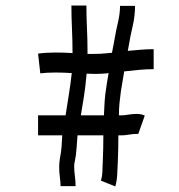

<svg xmlns="http://www.w3.org/2000/svg" viewBox="-20 -674 645 691"><path d="M252 -4H198Q198 -17 195.5 -35.5Q193 -54 193 -75Q193 -83 194 -92Q195 -101 196 -107Q200 -125 201.5 -145.5Q203 -166 204 -187H117V-259H216Q222 -298 228 -335Q234 -372 238 -409V-411Q224 -412 209 -412.5Q194 -413 180 -413Q148 -413 125 -410L117 -481Q131 -483 146.5 -484Q162 -485 180 -485Q195 -485 210.5 -484.5Q226 -484 241 -483V-487Q241 -528 239 -570.5Q237 -613 237 -654H291Q291 -614 293 -572Q295 -530 295 -487Q295 -483 295 -480Q309 -480 320 -480Q331 -480 341 -480.5Q351 -481 360 -482Q371 -483 383 -484Q387 -505 391 -526Q397 -562 404.5 -593.5Q412 -625 412 -653H466Q466 -616 457.5 -580Q449 -544 444 -513Q442 -502 440 -491Q463 -493 486.5 -495Q510 -497 533 -497V-425Q506 -425 479.5 -422.5Q453 -420 427 -417Q424 -399 421 -381Q418 -363 415 -345Q412 -324 410 -302.5Q408 -281 408 -259H420Q427 -259 442.5 -261.5Q458 -264 472 -264Q488 -264 501 -258L478 -193Q481 -192 472 -192Q459 -192 444 -189.5Q429 -187 420 -187H406Q406 -163 405.5 -139.5Q405 -116 404 -92Q403 -74 402 -49Q401 -24 395 -3L343 -24Q348 -39 348.5 -58Q349 -77 350 -96Q351 -118 351.5 -141Q352 -164 352 -187H259Q257 -164 255.5 -140Q254 -116 249 -92Q247 -87 247 -75Q247 -59 249.5 -40.5Q252 -22 252 -4ZM291 -402Q288 -365 282.5 -329.5Q277 -294 271 -259H354Q355 -283 356.5 -307.5Q358 -332 362 -356Q366 -384 371 -411Q368 -410 365 -410Q354 -409 343 -408.5Q332 -408 320 -408Q307 -408 292 -409Q291 -405 291 -402Z"/></svg>

Font: Syne
Style: Italic
Weight: 400
Italic angle: -9°
Designer: Lucas Descroix
Foundry: Bonjour Monde
Version: Version 2.000; ttfautohint (v1.8.3)